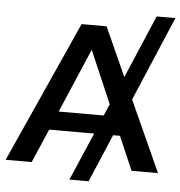

<svg xmlns="http://www.w3.org/2000/svg" viewBox="-62 -824 888 948"><g transform="rotate(5 382.0 -350.0)"><path d="M-5 0 310 -700H434L543 -458L676 -770H769L591 -351L750 0H619L547 -167H513L412 70H317L419 -167H196L124 0ZM458 -260 483 -318 371 -578 235 -260Z"/></g></svg>

Font: Montserrat SemiBold
Style: Regular
Weight: 600
Designer: Julieta Ulanovsky
Foundry: Julieta Ulanovsky
Version: Version 9.000; ttfautohint (v1.8.4.7-5d5b)